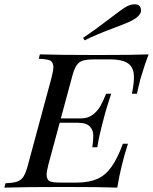

<svg xmlns="http://www.w3.org/2000/svg" viewBox="-54 -856 698 876"><path d="M-34.2 0 -28.8 -20Q7.8 -21.5 25.4 -27.8Q43 -34.2 53.7 -51.3Q64.5 -68.4 74.2 -106L181.2 -502Q189.5 -534.2 189.5 -549.8Q189.5 -565.4 180.7 -575.7Q171.9 -585.9 123 -587.9L127.9 -607.9Q222.2 -605 390.1 -605Q558.1 -605 624 -607.9Q609.4 -571.3 587.9 -500L585 -488.8Q574.2 -445.8 570.8 -428.2H547.9Q557.1 -473.6 557.1 -502.9Q557.1 -532.2 546.4 -549.8Q525.9 -584.5 450.2 -585H377Q340.8 -585 323.2 -579.1Q305.7 -573.2 294.4 -556.6Q283.7 -539.6 273.9 -502L223.6 -315.9H316.9Q348.6 -315.9 371.1 -334Q393.6 -352.1 405.3 -374.5Q417.5 -397 430.2 -428.2H453.1Q427.7 -351.6 417 -306.2L410.6 -282.2Q397 -230.5 390.1 -184.1H367.2Q371.6 -212.4 371.6 -236.8Q372.1 -260.7 356.4 -278.3Q340.8 -295.9 300.8 -295.9H218.3L167 -106Q158.7 -74.2 158.7 -58.6Q158.7 -43 167.5 -32.7Q176.3 -22.5 226.1 -22.9H298.8Q353.5 -23.4 390.6 -40Q427.7 -56.6 454.6 -94.7Q481.9 -132.8 506.8 -200.2H529.8Q498 -102.5 481 0Q411.1 -2.9 236.3 -2.9Q61.5 -2.9 -34.2 0ZM560.5 -836.4Q589.8 -836.4 589.4 -806.6Q588.9 -785.2 548.8 -762.7Q529.3 -752 460.9 -726.6Q391.6 -701.2 332 -671.9L325.2 -683.1Q382.8 -722.2 442.4 -768.1Q502 -814 521.5 -825.2Q541 -836.4 560.5 -836.4Z"/></svg>

Font: PlayfairDisplaySC-Italic
Style: Italic
Weight: 400
Italic angle: -14°
Designer: Claus Eggers Sørensen
Foundry: Claus Eggers Sørensen
Version: Version 1.004;PS 001.004;hotconv 1.0.70;makeotf.lib2.5.58329